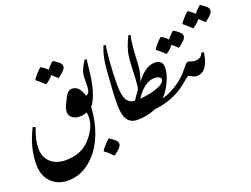

<svg xmlns="http://www.w3.org/2000/svg" viewBox="-176 -1327 2717 2079"><g transform="rotate(-20 1182.5 -287.5)"><path d="M416 -702Q395 -723 380 -736Q365 -749 353 -759.5Q341 -770 327 -780V-790Q334 -801 346.5 -816.5Q359 -832 374 -848Q389 -864 401.5 -876.5Q414 -889 420 -893H429Q455 -877 471.5 -863.5Q488 -850 497 -838Q510 -854 524 -869Q538 -884 550 -895.5Q562 -907 568 -911H577Q618 -885 639.5 -864.5Q661 -844 661 -821Q661 -798 635 -771.5Q609 -745 573 -720H564Q545 -739 530.5 -752Q516 -765 503 -776Q483 -742 424 -702Z M288 361Q211 361 150.5 327.5Q90 294 55.5 231Q21 168 21 81Q21 -16 45.5 -112.5Q70 -209 123 -315L154 -304Q126 -236 114 -180.5Q102 -125 102 -77Q102 -23 120 18.5Q138 60 169.5 88Q201 116 245 130.5Q289 145 340 145Q398 145 453 131.5Q508 118 556 87Q604 56 642 7Q732 -99 732 -216Q732 -232 730.5 -243Q729 -254 726 -263Q704 -255 685 -251Q666 -247 638 -247Q610 -247 584 -258.5Q558 -270 541.5 -290.5Q525 -311 525 -339Q525 -356 530 -377.5Q535 -399 548 -425L587 -503Q602 -532 621.5 -546Q641 -560 667 -560Q699 -560 723 -540Q747 -520 763 -488.5Q779 -457 786.5 -420.5Q794 -384 794 -350Q794 -237 769.5 -129Q745 -21 698 72Q651 165 584 231Q523 293 448.5 327Q374 361 288 361Z M847 276Q826 254 811.5 241Q797 228 785 217.5Q773 207 758 197V188Q765 177 777.5 161.5Q790 146 805 130Q820 114 832.5 101.5Q845 89 851 85H861Q901 111 922.5 131.5Q944 152 944 174Q944 197 918.5 223.5Q893 250 855 276Z M723 -272Q706 -272 696.5 -292.5Q687 -313 687 -338Q687 -373 697.5 -394Q708 -415 724.5 -424.5Q741 -434 757 -434Q785 -434 801 -444Q817 -454 823.5 -480.5Q830 -507 831 -555V-618Q831 -648 837 -675Q843 -702 858.5 -733.5Q874 -765 901 -810L925 -803Q921 -785 916.5 -749.5Q912 -714 907 -660Q900 -589 885 -521.5Q870 -454 846 -394Q822 -335 791.5 -303.5Q761 -272 723 -272Z M1219 0Q1140 0 1103.5 -56Q1067 -112 1067 -233Q1067 -277 1068.5 -319Q1070 -361 1073 -403.5Q1076 -446 1079 -490.5Q1082 -535 1086 -583Q1090 -644 1096.5 -695Q1103 -746 1115 -792.5Q1127 -839 1147 -885L1172 -878Q1166 -852 1160.5 -804.5Q1155 -757 1150 -696.5Q1145 -636 1142 -566.5Q1139 -497 1139 -426Q1139 -376 1145 -335Q1151 -294 1165.5 -265Q1180 -236 1205 -220.5Q1230 -205 1268 -205Q1291 -205 1301.5 -183Q1312 -161 1312 -121Q1312 -82 1300 -55Q1288 -28 1267 -14Q1246 0 1219 0Z M1219 0Q1174 0 1174 -72Q1174 -100 1183 -119Q1192 -138 1206.5 -151Q1221 -164 1241 -172L1286 -240L1335 -311Q1339 -327 1342 -350.5Q1345 -374 1347.5 -411Q1350 -448 1352 -503Q1354 -546 1355.5 -578.5Q1357 -611 1359 -637Q1361 -663 1364.5 -685.5Q1368 -708 1374 -731Q1382 -761 1389.5 -784Q1397 -807 1408.5 -833Q1420 -859 1438 -896L1461 -889Q1455 -869 1450 -836Q1445 -803 1441 -761.5Q1437 -720 1434 -677Q1433 -655 1431.5 -630.5Q1430 -606 1429 -579Q1427 -539 1422 -506Q1417 -473 1408.5 -442Q1400 -411 1388 -377Q1439 -445 1492 -482Q1545 -519 1604 -519Q1645 -519 1668.5 -497.5Q1692 -476 1692 -433Q1692 -390 1675.5 -336.5Q1659 -283 1626 -225Q1589 -160 1538.5 -113Q1488 -66 1422 -39Q1376 -20 1325.5 -10Q1275 0 1219 0ZM1323 -205Q1367 -208 1417.5 -217Q1468 -226 1513 -241.5Q1558 -257 1586.5 -278Q1615 -299 1615 -323Q1615 -339 1596.5 -351Q1578 -363 1544 -363Q1481 -363 1428 -322Q1407 -307 1386.5 -286Q1366 -265 1346 -237Z M1753 -565Q1732 -586 1717 -599Q1702 -612 1690 -622.5Q1678 -633 1664 -643V-653Q1671 -664 1683.5 -679.5Q1696 -695 1711 -711Q1726 -727 1738.5 -739.5Q1751 -752 1757 -756H1766Q1792 -740 1808.5 -726.5Q1825 -713 1834 -701Q1847 -717 1861 -732Q1875 -747 1887 -758.5Q1899 -770 1905 -774H1914Q1955 -748 1976.5 -727.5Q1998 -707 1998 -684Q1998 -661 1972 -634.5Q1946 -608 1910 -583H1901Q1882 -602 1867.5 -615Q1853 -628 1840 -639Q1820 -605 1761 -565Z M1348 -39Q1305 -39 1283 -44Q1261 -49 1261 -65Q1261 -82 1275.5 -87.5Q1290 -93 1325 -93Q1381 -93 1436 -101Q1491 -109 1543 -123Q1603 -138 1655.5 -164Q1708 -190 1751 -222Q1788 -249 1819 -278Q1850 -307 1873 -338Q1897 -369 1910.5 -383Q1924 -397 1932 -401Q1940 -405 1948 -405Q1956 -405 1963.5 -402.5Q1971 -400 1978 -397Q1987 -394 1997.5 -391Q2008 -388 2024 -388Q2041 -388 2050.5 -371.5Q2060 -355 2060 -322Q2060 -274 2038.5 -250Q2017 -226 1990 -226Q1968 -226 1951 -233Q1934 -240 1921 -247Q1913 -252 1905.5 -255.5Q1898 -259 1893 -259Q1888 -259 1866.5 -241Q1845 -223 1809 -194Q1740 -138 1663 -104Q1586 -70 1506.5 -54.5Q1427 -39 1348 -39Z M2120 -727Q2097 -749 2082.5 -762.5Q2068 -776 2056.5 -786Q2045 -796 2031 -806V-815Q2038 -826 2050.5 -841.5Q2063 -857 2078 -873Q2093 -889 2105.5 -901.5Q2118 -914 2124 -918H2134Q2159 -902 2175.5 -888.5Q2192 -875 2202 -863Q2215 -879 2229 -894Q2243 -909 2254.5 -920.5Q2266 -932 2272 -936H2281Q2322 -910 2343.5 -889.5Q2365 -869 2365 -847Q2365 -824 2339.5 -797.5Q2314 -771 2277 -745H2269Q2249 -764 2234.5 -777Q2220 -790 2208 -801Q2188 -768 2128 -727Z M1990 -226Q1975 -226 1962.5 -245.5Q1950 -265 1950 -306Q1950 -350 1971.5 -369Q1993 -388 2024 -388Q2057 -388 2079.5 -401Q2102 -414 2117 -448L2143 -443Q2131 -363 2108.5 -315.5Q2086 -268 2055.5 -247Q2025 -226 1990 -226Z"/></g></svg>

Font: Noto Nastaliq Urdu SemiBold
Style: Regular
Weight: 600
Version: Version 3.007